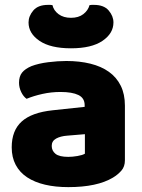

<svg xmlns="http://www.w3.org/2000/svg" viewBox="-20 -751 584 787"><path d="M260 -108Q277 -108 297.5 -111.5Q318 -115 328 -121V-201L256 -195Q228 -193 210 -183Q192 -173 192 -153Q192 -133 207.5 -120.5Q223 -108 260 -108ZM252 -501Q306 -501 350.5 -490Q395 -479 426.5 -456.5Q458 -434 475 -399.5Q492 -365 492 -318V-94Q492 -68 477.5 -51.5Q463 -35 443 -23Q378 16 260 16Q207 16 164.5 6Q122 -4 91.5 -24Q61 -44 44.5 -75Q28 -106 28 -147Q28 -216 69 -253Q110 -290 196 -299L327 -313V-320Q327 -349 301.5 -361.5Q276 -374 228 -374Q190 -374 154 -366Q118 -358 89 -346Q76 -355 67 -373.5Q58 -392 58 -412Q58 -438 70.5 -453.5Q83 -469 109 -480Q138 -491 177.5 -496Q217 -501 252 -501ZM271 -553Q187 -553 142 -583.5Q97 -614 97 -659Q97 -685 116.5 -708Q136 -731 177 -731Q182 -731 186 -731Q190 -731 195 -730Q200 -708 220 -693Q240 -678 271 -678Q302 -678 321.5 -693Q341 -708 347 -730Q352 -731 356 -731Q360 -731 365 -731Q406 -731 425.5 -708Q445 -685 445 -659Q445 -614 400 -583.5Q355 -553 271 -553Z"/></svg>

Font: Baloo Bhai
Style: Regular
Weight: 400
Designer: Supriya Tembe, Noopur Datye and Ek Type
Foundry: Ek Type
Version: Version 1.443;PS 1.000;hotconv 16.6.51;makeotf.lib2.5.65220;